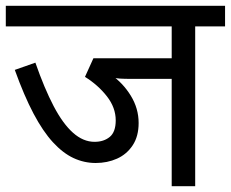

<svg xmlns="http://www.w3.org/2000/svg" viewBox="-20 -642 796 662"><path d="M653 -551V0H572V-370H435Q409 -370 393.5 -371Q378 -372 369 -375L362 -385Q404 -356 431 -312Q458 -268 458 -218Q458 -172 437.5 -141Q417 -110 383.5 -95Q350 -80 310 -80Q270 -80 233.5 -97Q197 -114 162.5 -151.5Q128 -189 95.5 -250.5Q63 -312 31 -401L102 -426Q133 -337 165 -276Q197 -215 232 -184Q267 -153 306 -153Q338 -153 358.5 -170Q379 -187 379 -227Q379 -271 348.5 -310Q318 -349 273 -377L302 -441H572V-551H0V-622H756V-551Z"/></svg>

Font: hexuhindi05
Style: Book
Weight: 400
Designer: Jelle Bosma - Monotype Design Team
Foundry: Monotype Imaging Inc.
Version: Version 2.003